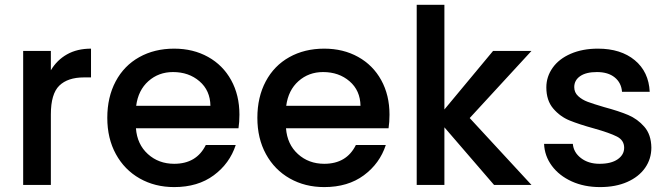

<svg xmlns="http://www.w3.org/2000/svg" viewBox="-20 -760 2745 789"><path d="M75.2 0V-550.8H189V-471.2Q213.9 -513.2 255.4 -536.6Q296.9 -560.1 354 -560.1V-441.9H325.2Q258.3 -441.9 223.6 -408Q189 -374 189 -290V0Z M420.9 -275.9Q420.9 -360.8 455.3 -425.5Q489.7 -490.2 552.2 -525.1Q614.7 -560.1 695.8 -560.1Q773.9 -560.1 835 -526.1Q896 -492.2 929.9 -430.7Q963.9 -369.1 963.9 -289.1Q963.9 -257.8 960 -232.9H538.6Q543.5 -167 587.6 -127Q631.8 -86.9 695.8 -86.9Q787.6 -86.9 825.7 -164.1H948.7Q923.8 -87.9 858.4 -39.6Q793 8.8 695.8 8.8Q616.7 8.8 554.2 -26.6Q491.7 -62 456.3 -126.5Q420.9 -190.9 420.9 -275.9ZM539.6 -325.2H844.7Q843.8 -388.2 799.8 -426Q755.9 -463.9 690.9 -463.9Q631.8 -463.9 589.8 -426.5Q547.9 -389.2 539.6 -325.2Z M1037.6 -275.9Q1037.6 -360.8 1072 -425.5Q1106.4 -490.2 1168.9 -525.1Q1231.4 -560.1 1312.5 -560.1Q1390.6 -560.1 1451.7 -526.1Q1512.7 -492.2 1546.6 -430.7Q1580.6 -369.1 1580.6 -289.1Q1580.6 -257.8 1576.7 -232.9H1155.3Q1160.2 -167 1204.3 -127Q1248.5 -86.9 1312.5 -86.9Q1404.3 -86.9 1442.4 -164.1H1565.4Q1540.5 -87.9 1475.1 -39.6Q1409.7 8.8 1312.5 8.8Q1233.4 8.8 1170.9 -26.6Q1108.4 -62 1073 -126.5Q1037.6 -190.9 1037.6 -275.9ZM1156.2 -325.2H1461.4Q1460.4 -388.2 1416.5 -426Q1372.6 -463.9 1307.6 -463.9Q1248.5 -463.9 1206.5 -426.5Q1164.6 -389.2 1156.2 -325.2Z M1692.4 0V-740.2H1806.2V-310.1L2006.3 -550.8H2164.1L1910.2 -274.9L2164.1 0H2010.3L1806.2 -236.8V0Z M2215.8 -168.9H2334Q2336.9 -133.8 2367.4 -110.4Q2397.9 -86.9 2443.8 -86.9Q2491.7 -86.9 2518.3 -105.5Q2544.9 -124 2544.9 -152.8Q2544.9 -183.6 2515.4 -198.7Q2485.8 -213.9 2421.9 -231.9Q2359.9 -249 2320.8 -264.9Q2281.7 -280.8 2253.4 -314Q2225.1 -347.2 2225.1 -400.9Q2225.1 -444.8 2251 -481.4Q2276.9 -518.1 2325.4 -539.1Q2374 -560.1 2437 -560.1Q2531.2 -560.1 2588.6 -512.5Q2646 -464.8 2649.9 -382.8H2536.1Q2533.2 -419.9 2506.1 -441.9Q2479 -463.9 2433.1 -463.9Q2388.2 -463.9 2364 -447Q2339.8 -430.2 2339.8 -401.9Q2339.8 -379.9 2356 -365Q2372.1 -350.1 2395 -341.6Q2418 -333 2462.9 -319.8Q2522.9 -303.7 2561.5 -287.4Q2600.1 -271 2627.9 -239Q2655.8 -207 2656.7 -153.8Q2656.7 -106.9 2630.9 -70.1Q2605 -33.2 2557.4 -12.2Q2509.8 8.8 2445.8 8.8Q2380.9 8.8 2329.3 -14.6Q2277.8 -38.1 2247.8 -78.6Q2217.8 -119.1 2215.8 -168.9Z"/></svg>

Font: Poppins Medium
Style: Regular
Weight: 500
Designer: Ninad Kale (Devanagari), Jonny Pinhorn (Latin)
Foundry: Indian Type Foundry
Version: 4.004